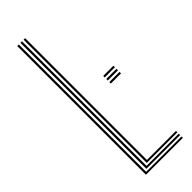

<svg xmlns="http://www.w3.org/2000/svg" viewBox="-265 -822 844 844"><g transform="rotate(-45 157.0 -400.0)"><path d="M67.5 0V-800H77.2V-8.5H297V0ZM87.2 -17V-800H97V-25.8H297V-17ZM106.8 -34.2V-800H116.5V-42.8H297V-34.2ZM241.8 -402H305V-392.5H241.8ZM241.8 -421H305V-411.5H241.8ZM241.8 -440H305V-430.5H241.8Z"/></g></svg>

Font: Big Shoulders Inline Text Thin ExtraLight
Style: Regular
Weight: 250
Version: Version 2.002